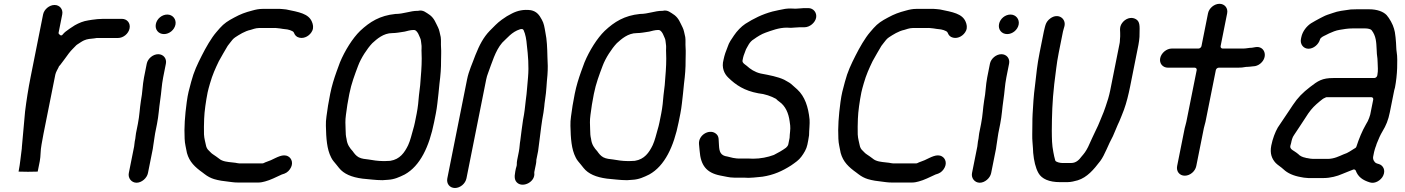

<svg xmlns="http://www.w3.org/2000/svg" viewBox="-20 -766 7192 983"><path d="M487.5 -668.5C480.6 -668.5 473.7 -667.5 466.6 -666.6L450.8 -664.7C445.7 -663.6 437.3 -662.2 431.7 -661.6C406.6 -657.9 384.7 -648.7 363.2 -636.7L336.3 -619.1C321 -608.6 307.6 -598.4 302 -590.4C290.9 -574.5 279.5 -596 279.5 -596L298.6 -692C303.9 -718.2 285.9 -740.5 259.3 -740.5C232.7 -740.5 205.9 -718.2 200.6 -692L136.8 -372C124.8 -311.9 115.3 -251.4 108.4 -195.2C103.5 -133.3 96.9 -75.2 92 -13.6C92 -13.5 91.8 -7 91.6 -5.7C86.1 32.5 83.5 70.2 75.7 109L75 112.6C82.9 113.1 100.5 113.5 123.3 113.5C146.6 113.5 163.2 113.2 173 112.6L183.7 59C189.1 31.8 186.3 6 192.8 -26.8C195.6 -43.7 198.9 -62 202.5 -80L263.2 -384C265.9 -397.6 277.1 -414.8 279.5 -420.5C281.1 -426.9 284 -428.2 288.8 -434.1C306.6 -458.4 315.6 -469 332.3 -492.8C346.8 -512 357.8 -520.1 370.4 -534.2C371.4 -535.3 372.9 -536.5 374.4 -537.4C386.5 -544.6 396.7 -553.1 410 -559.2C427.4 -567.1 444.2 -567.4 461.9 -569.4L474 -571.3C474.5 -571.4 475.4 -571.5 476.1 -571.5H584.1C611.4 -571.5 638 -593.5 643.4 -620.5C648.8 -647.5 631 -669.5 603.7 -669.5H508.7C501.2 -669.5 494.2 -668.5 487.5 -668.5Z M672.7 -56 669.9 -42C668.2 -33.3 668.4 -24.7 666.7 -16L639.5 120C634.4 145.9 653.2 169.5 679.2 169.5C704.9 169.5 732.3 146.2 737.5 120L762.3 -4C764.5 -15 764.9 -27 767.9 -42C770.2 -53.7 771.4 -69.7 774.3 -84L783.9 -132C792.6 -175.6 793.4 -209 800.3 -254.4C806.2 -291.2 807.4 -330.2 815.4 -370L829.3 -440C834.6 -466.2 816.6 -488.5 790 -488.5C763.4 -488.5 736.6 -466.2 731.3 -440L717.4 -370C709.5 -330.5 709.8 -291.8 701.5 -250.3C695 -209.6 694.6 -176 685.9 -132L676.3 -84C674.2 -73.7 674.4 -64.8 672.7 -56ZM777.9 -643C772.2 -614.8 791 -591.5 819.6 -591.5C846.8 -591.5 872.8 -612.8 878.3 -640C883.8 -667.6 864 -691.5 836.5 -691.5C809.3 -691.5 783.3 -670.2 777.9 -643Z M1423 127.3C1442.4 122.1 1454 115.1 1464.3 100.4C1484.2 72 1473.9 44.9 1455.5 34.7C1428.8 19.8 1397.8 40.1 1366.8 54.2C1353.2 60.3 1339.1 63.8 1331.3 68.4C1329.4 69.5 1326.4 70.5 1323.9 70.5H1204.9C1197.9 70.5 1191.1 68.1 1185.2 67.4L1167.6 65.4C1146.4 63 1118.3 61.2 1101.1 45.8C1091.7 38 1082.5 32.7 1070.1 23.9C1061.7 18.8 1054.5 9.7 1050.9 6.5C1040.8 -1.9 1036.3 -12.4 1034.6 -21.5C1031.6 -37.8 1025.6 -54.8 1024.4 -78C1023.2 -105.6 1024.7 -128.1 1025.2 -157.9C1026.4 -195.1 1034.4 -249.8 1043 -293C1045.6 -306.2 1050.3 -321.3 1055.2 -339C1068 -384 1082.5 -415.1 1100.4 -452.6C1111.3 -473.8 1135.8 -513.8 1145.1 -530.3C1145.4 -530.8 1145.9 -531.6 1146.4 -532.2L1157.2 -546.2C1165.2 -556.6 1173.1 -567.7 1184.3 -575C1204.3 -588 1233 -606.9 1263.5 -613.2C1271.3 -615.4 1289.2 -622.5 1305.3 -622.5H1384C1384.9 -622.7 1390.4 -623.3 1395.4 -622.3L1413.2 -620.4C1422.8 -619.4 1432.9 -616.5 1441.1 -616.5C1450 -616.5 1480.3 -609.6 1484.4 -599.4C1490.2 -585 1497.3 -576.9 1512.3 -573.2C1539.3 -566.4 1568.3 -584.7 1579.2 -609.5C1586 -625 1582.6 -641.3 1577 -654.4C1559.7 -696.4 1510.2 -704.2 1445.4 -717.6L1426.2 -719.6C1417 -720.9 1408.6 -720.5 1398.8 -720.5H1324.8C1306.1 -720.5 1289 -717 1271.6 -712C1235 -702.5 1211.7 -693.8 1179.4 -676.3C1147.2 -659.3 1127.4 -646.6 1105.5 -622L1087.4 -601.1C1062.1 -571.9 1033.6 -522.2 1013.1 -481.4C990.4 -436.4 972.6 -399.9 958.8 -347.2C947.2 -303.8 942.3 -288.4 936.1 -243.8C926.5 -172.5 922.4 -114.8 925.3 -55.9C925.9 -29.7 933 -7.5 937.1 17.2C949.8 62.9 978.1 89.5 1017.3 117.5L1027.9 125.6C1043.2 137.4 1058.9 145.7 1076.3 151C1098.7 157.8 1125.2 161.7 1153.5 164.6L1169.3 166.6C1178 167.7 1187.2 168.5 1199.4 168.5H1302.4C1316.1 168.5 1326.8 165.6 1337.2 162.9C1363.7 156.1 1393 141.1 1423 127.3Z M2004.3 -694.5C1925.1 -686.5 1873.7 -654.6 1823.9 -607.9C1785.5 -570.7 1745.5 -506.9 1720.5 -446.7L1703 -399C1690.3 -363.1 1679 -327.9 1670.6 -286C1666.5 -265.6 1662.7 -245 1659.5 -225.6C1654.4 -186.5 1647 -151.9 1648.5 -121.9C1650 -57.1 1653.4 -2.7 1675.3 39.9C1682.2 54.7 1691.3 63.3 1702.4 77.2L1716 94.2C1740.1 124.2 1779.5 141.2 1835.6 148.6C1871.4 151.4 1900.2 156.4 1938.3 156.5C1947.5 155.9 1957.5 155.2 1966.3 154.5C1999.2 152.7 2024.2 141 2052.3 127.2C2131.2 83.5 2177.6 -15.5 2202.4 -140L2211.4 -185C2218 -217.9 2221.2 -255.8 2225 -287.9L2230 -337.9C2235.6 -382.1 2238.5 -417.7 2238.1 -457.5C2238.1 -481.4 2239.7 -501.2 2238.1 -521.7C2236.5 -543.1 2238.9 -559.5 2236.4 -576.3C2231.6 -595.6 2229.6 -612.4 2222.7 -625.7C2209.5 -651.4 2203.9 -670.6 2181.8 -688.4C2160.8 -702.1 2146.6 -716.5 2121.8 -710.8C2121.1 -710.7 2119.8 -710.5 2118.8 -710.5H2116.8C2080.8 -710.5 2047.5 -694.8 2004.3 -694.5ZM1954.3 58.5H1938.3C1917 58.5 1889 54.6 1866.1 50.4C1852.6 48.9 1831.1 47.2 1816.6 39.2C1802.6 31.4 1794 19.9 1785.6 7.9C1771.6 -7.3 1757.4 -25.3 1754.2 -54.6C1750.5 -69.9 1749.6 -81.9 1749.4 -103.3C1748.7 -128.2 1746.8 -148.4 1751.1 -178.1C1754.7 -209.8 1761.3 -249.3 1768.4 -285C1779.4 -340.2 1796.3 -383.4 1813.4 -429.1C1828.1 -468.6 1859.3 -516.7 1885.7 -544.5C1885.9 -544.7 1886.3 -545.1 1886.6 -545.4C1909.4 -566.1 1943.1 -596.5 1988.1 -596.5C2008.2 -596.5 2030.3 -601 2052 -604.2C2063 -607.1 2082.3 -612.5 2097.3 -612.5L2099.3 -612.5C2106.3 -612.5 2111 -608.1 2116 -601.8C2123.6 -592.4 2126.2 -580.4 2131.1 -571.5C2135.5 -563.5 2135.6 -550.6 2137 -542.5C2140.2 -526.5 2137 -511.1 2138.3 -497.3C2140.4 -457 2138 -412.6 2134.2 -369.5L2131.2 -329.6C2131.2 -329.4 2131.2 -329.2 2131.1 -329L2125 -278.3C2122.9 -250.6 2119.6 -215.9 2113.4 -185L2104.4 -140C2101.8 -127 2098.5 -114 2094.7 -101.7C2087.8 -78.1 2081 -47.2 2069.6 -22.7C2051 15.5 2027.4 49.5 1978.6 57.3C1978.1 57.4 1977.2 57.5 1976.5 57.5C1970 57.5 1962.2 58.5 1954.3 58.5Z M2636.5 10 2627.9 53C2626.4 60.7 2625.6 68.8 2625.8 77.4C2625.9 83.3 2622.5 90.2 2621.1 97L2618.1 112C2611.9 143.1 2615.5 159.7 2629.9 171.2C2660.2 195.4 2721.5 164.2 2715.4 119C2715.3 117.9 2715.3 116.3 2715.5 115L2719.1 97C2722 82.6 2725.3 70.4 2725.8 58.9C2725.8 57.3 2725.7 54 2725.9 53L2735 7.3C2741.5 -37 2744.6 -72.5 2750.9 -117.3L2756.1 -153.3C2756.2 -153.5 2756.2 -153.8 2756.2 -154C2759 -167.8 2761.1 -179.9 2762.5 -190.2L2766.4 -219.8C2767.1 -229.4 2768.6 -242.7 2770.9 -257.5C2778 -301.7 2778 -337.6 2782.8 -381.7C2785.3 -415.9 2784.7 -440.6 2782.7 -475.1C2781.7 -520.3 2780.3 -562.4 2772.2 -600.4C2767.4 -627.8 2764.9 -646.3 2753.9 -665.5C2740.6 -690.3 2727.4 -707.5 2698.4 -713.7C2660.3 -719 2628.7 -711.1 2601.4 -697.2C2578.3 -685.1 2572.1 -681.9 2549.4 -665.5C2523.2 -646.4 2511.2 -631.7 2487.2 -608.2C2455 -574.8 2434.6 -535.6 2413.9 -483.8C2399 -442.1 2380.1 -403.8 2371.2 -359L2270.2 147C2264.7 174.3 2282.3 196.5 2309.3 196.5C2336.2 196.5 2362.7 174.3 2368.2 147L2469.2 -359C2471.4 -370.4 2474.8 -381.8 2479 -392.3C2498.4 -443.2 2515.6 -506.3 2550.8 -546.9C2551.1 -547.3 2551.7 -547.9 2552.2 -548.4C2575.9 -569.9 2600.2 -602.8 2642 -615.9C2649 -618 2657.4 -618.7 2660.6 -611.9C2670.4 -590.8 2675.2 -563.6 2677.5 -533.6C2683.3 -484.7 2688.5 -428 2683.4 -370.3C2679 -330.5 2678.2 -294.7 2671.9 -252.8C2667.6 -215.4 2665.9 -192.5 2657.9 -152.3C2652.7 -117.7 2647.9 -79.8 2644 -48C2644 -47.7 2643.9 -47.3 2643.9 -47C2640.6 -30.5 2640.5 -10.2 2636.5 10Z M3256.3 -694.5C3177.1 -686.5 3125.7 -654.6 3075.9 -607.9C3037.5 -570.7 2997.5 -506.9 2972.5 -446.7L2955 -399C2942.3 -363.1 2931 -327.9 2922.6 -286C2918.5 -265.6 2914.7 -245 2911.5 -225.6C2906.4 -186.5 2899 -151.9 2900.5 -121.9C2902 -57.1 2905.4 -2.7 2927.3 39.9C2934.2 54.7 2943.3 63.3 2954.4 77.2L2968 94.2C2992.1 124.2 3031.5 141.2 3087.6 148.6C3123.4 151.4 3152.2 156.4 3190.3 156.5C3199.5 155.9 3209.5 155.2 3218.3 154.5C3251.2 152.7 3276.2 141 3304.3 127.2C3383.2 83.5 3429.6 -15.5 3454.4 -140L3463.4 -185C3470 -217.9 3473.2 -255.8 3477 -287.9L3482 -337.9C3487.6 -382.1 3490.5 -417.7 3490.1 -457.5C3490.1 -481.4 3491.7 -501.2 3490.1 -521.7C3488.5 -543.1 3490.9 -559.5 3488.4 -576.3C3483.6 -595.6 3481.6 -612.4 3474.7 -625.7C3461.5 -651.4 3455.9 -670.6 3433.8 -688.4C3412.8 -702.1 3398.6 -716.5 3373.8 -710.8C3373.1 -710.7 3371.8 -710.5 3370.8 -710.5H3368.8C3332.8 -710.5 3299.5 -694.8 3256.3 -694.5ZM3206.3 58.5H3190.3C3169 58.5 3141 54.6 3118.1 50.4C3104.6 48.9 3083.1 47.2 3068.6 39.2C3054.6 31.4 3046 19.9 3037.6 7.9C3023.6 -7.3 3009.4 -25.3 3006.2 -54.6C3002.5 -69.9 3001.6 -81.9 3001.4 -103.3C3000.7 -128.2 2998.8 -148.4 3003.1 -178.1C3006.7 -209.8 3013.3 -249.3 3020.4 -285C3031.4 -340.2 3048.3 -383.4 3065.4 -429.1C3080.1 -468.6 3111.3 -516.7 3137.7 -544.5C3137.9 -544.7 3138.3 -545.1 3138.6 -545.4C3161.4 -566.1 3195.1 -596.5 3240.1 -596.5C3260.2 -596.5 3282.3 -601 3304 -604.2C3315 -607.1 3334.3 -612.5 3349.3 -612.5L3351.3 -612.5C3358.3 -612.5 3363 -608.1 3368 -601.8C3375.6 -592.4 3378.2 -580.4 3383.1 -571.5C3387.5 -563.5 3387.6 -550.6 3389 -542.5C3392.2 -526.5 3389 -511.1 3390.3 -497.3C3392.4 -457 3390 -412.6 3386.2 -369.5L3383.2 -329.6C3383.2 -329.4 3383.2 -329.2 3383.1 -329L3377 -278.3C3374.9 -250.6 3371.6 -215.9 3365.4 -185L3356.4 -140C3353.8 -127 3350.5 -114 3346.7 -101.7C3339.8 -78.1 3333 -47.2 3321.6 -22.7C3303 15.5 3279.4 49.5 3230.6 57.3C3230.1 57.4 3229.2 57.5 3228.5 57.5C3222 57.5 3214.2 58.5 3206.3 58.5Z M4028.2 -722.5C4018.2 -722.5 4009.7 -722 4000.1 -720.7C3975.4 -715.5 3955.6 -712.6 3934.6 -707C3881.5 -692.6 3838.7 -671 3796 -644C3774.8 -629.9 3753.3 -607.4 3738 -584.7C3725.3 -565.8 3712.1 -548.1 3705.6 -526.7C3705.5 -526.4 3705.3 -525.7 3705.1 -525.3C3696.6 -505.1 3689.1 -483.9 3684.5 -461C3684.5 -460.8 3684.4 -460.3 3684.3 -460C3673.2 -419.8 3688.2 -388 3708.5 -368.7C3748.1 -330 3791.5 -301.5 3862.2 -288.4C3896.2 -285.1 3928.9 -273.3 3952.5 -260.2C3953.4 -259.7 3954.6 -258.8 3955.3 -257.8C3958.6 -253.7 3963.1 -250.6 3969.7 -245.6C4001.7 -223.4 4017.2 -186.5 4022.8 -145L4025.6 -124C4028.1 -105.1 4022.7 -78.9 4022.7 -62.5C4022.7 -61.8 4022.6 -60.8 4022.5 -60L4015.9 -27C4014.7 -20.9 4008.3 -12.7 4004 -9.5C3985.5 4 3963.4 16.6 3942.7 26.9C3942.3 27.1 3941.6 27.4 3941.1 27.6C3910.7 38.9 3873.7 46.5 3835.7 46.5C3827.6 46.5 3819.1 45.5 3808.9 45.5H3758.9C3754.1 45.5 3751.8 45.4 3745.9 44.3L3732.8 42.4C3723.6 41 3716.6 37.7 3704.2 35.4C3668 30.9 3662.8 9.1 3661.1 -20.9L3659.1 -55.7C3657.9 -68.3 3652.3 -77.7 3641.3 -84.6C3608.2 -105.3 3555.1 -73.8 3558.7 -28.5L3561.9 5.6C3567.4 80.2 3596.2 118.5 3667.6 132.7C3694.3 136.9 3711.6 143.5 3739.4 143.5H3789.4C3797.5 143.5 3804.2 143.8 3811.8 144.5C3828.2 144.4 3847.9 142.1 3863.7 140.6L3883.8 138.6C3941.3 129.8 3985 109.9 4030.1 81.1C4052.3 65.6 4069.7 54.1 4082.8 36.1C4095.8 18.7 4109.1 -2.8 4113.5 -25L4117.7 -46C4119.6 -55.5 4121 -64.2 4122.2 -73.3C4122.3 -98.3 4126.6 -133.8 4124.8 -154.5C4118.5 -218.1 4100.7 -272.3 4061.8 -308.2C4048.2 -321.4 4043 -323.7 4030.4 -336.1C4019.5 -345.1 4010.7 -348 3994.9 -357.8C3962.3 -373.2 3920 -381.1 3874.3 -389.7C3844 -396.8 3821 -412.5 3802.9 -429.2C3798.6 -433.3 3779 -443.3 3781.5 -456L3784.5 -471C3787.2 -484.4 3795.3 -500 3798.8 -512.1C3799.2 -513.5 3800 -515.2 3801 -516.6C3807.2 -525.6 3816.2 -552.1 3839.8 -565.4C3856.9 -577.9 3879 -591.7 3899.1 -598.7C3930.1 -609.5 3967.2 -624.5 4008.7 -624.5C4015.2 -624.5 4020.7 -624.2 4029 -623.5C4041.8 -623.6 4060.5 -626.5 4076.1 -626.5L4099.1 -626.5C4125.3 -626.5 4153.1 -649.2 4158.3 -675C4163.4 -701 4144.6 -724.5 4118.6 -724.5H4095.6C4085.5 -724.5 4068.7 -721.5 4053 -721.5C4043.8 -721.5 4035.4 -722.5 4028.2 -722.5Z M4770 127.3C4789.4 122.1 4801 115.1 4811.3 100.4C4831.2 72 4820.9 44.9 4802.5 34.7C4775.8 19.8 4744.8 40.1 4713.8 54.2C4700.2 60.3 4686.1 63.8 4678.3 68.4C4676.4 69.5 4673.4 70.5 4670.9 70.5H4551.9C4544.9 70.5 4538.1 68.1 4532.2 67.4L4514.6 65.4C4493.4 63 4465.3 61.2 4448.1 45.8C4438.7 38 4429.5 32.7 4417.1 23.9C4408.7 18.8 4401.5 9.7 4397.9 6.5C4387.8 -1.9 4383.3 -12.4 4381.6 -21.5C4378.6 -37.8 4372.6 -54.8 4371.4 -78C4370.2 -105.6 4371.7 -128.1 4372.2 -157.9C4373.4 -195.1 4381.4 -249.8 4390 -293C4392.6 -306.2 4397.3 -321.3 4402.2 -339C4415 -384 4429.5 -415.1 4447.4 -452.6C4458.3 -473.8 4482.8 -513.8 4492.1 -530.3C4492.4 -530.8 4492.9 -531.6 4493.4 -532.2L4504.2 -546.2C4512.2 -556.6 4520.1 -567.7 4531.3 -575C4551.3 -588 4580 -606.9 4610.5 -613.2C4618.3 -615.4 4636.2 -622.5 4652.3 -622.5H4731C4731.9 -622.7 4737.4 -623.3 4742.4 -622.3L4760.2 -620.4C4769.8 -619.4 4779.9 -616.5 4788.1 -616.5C4797 -616.5 4827.3 -609.6 4831.4 -599.4C4837.2 -585 4844.3 -576.9 4859.3 -573.2C4886.3 -566.4 4915.3 -584.7 4926.2 -609.5C4933 -625 4929.6 -641.3 4924 -654.4C4906.7 -696.4 4857.2 -704.2 4792.4 -717.6L4773.2 -719.6C4764 -720.9 4755.6 -720.5 4745.8 -720.5H4671.8C4653.1 -720.5 4636 -717 4618.6 -712C4582 -702.5 4558.7 -693.8 4526.4 -676.3C4494.2 -659.3 4474.4 -646.6 4452.5 -622L4434.4 -601.1C4409.1 -571.9 4380.6 -522.2 4360.1 -481.4C4337.4 -436.4 4319.6 -399.9 4305.8 -347.2C4294.2 -303.8 4289.3 -288.4 4283.1 -243.8C4273.5 -172.5 4269.4 -114.8 4272.3 -55.9C4272.9 -29.7 4280 -7.5 4284.1 17.2C4296.8 62.9 4325.1 89.5 4364.3 117.5L4374.9 125.6C4390.2 137.4 4405.9 145.7 4423.3 151C4445.7 157.8 4472.2 161.7 4500.5 164.6L4516.3 166.6C4525 167.7 4534.2 168.5 4546.4 168.5H4649.4C4663.1 168.5 4673.8 165.6 4684.2 162.9C4710.7 156.1 4740 141.1 4770 127.3Z M4989.7 -56 4986.9 -42C4985.2 -33.3 4985.4 -24.7 4983.7 -16L4956.5 120C4951.4 145.9 4970.2 169.5 4996.2 169.5C5021.9 169.5 5049.3 146.2 5054.5 120L5079.3 -4C5081.5 -15 5081.9 -27 5084.9 -42C5087.2 -53.7 5088.4 -69.7 5091.3 -84L5100.9 -132C5109.6 -175.6 5110.4 -209 5117.3 -254.4C5123.2 -291.2 5124.4 -330.2 5132.4 -370L5146.3 -440C5151.6 -466.2 5133.6 -488.5 5107 -488.5C5080.4 -488.5 5053.6 -466.2 5048.3 -440L5034.4 -370C5026.5 -330.5 5026.8 -291.8 5018.5 -250.3C5012 -209.6 5011.6 -176 5002.9 -132L4993.3 -84C4991.2 -73.7 4991.4 -64.8 4989.7 -56ZM5094.9 -643C5089.2 -614.8 5108 -591.5 5136.6 -591.5C5163.8 -591.5 5189.8 -612.8 5195.3 -640C5200.8 -667.6 5181 -691.5 5153.5 -691.5C5126.3 -691.5 5100.3 -670.2 5094.9 -643Z M5357.7 -672C5345.2 -662.9 5337.2 -652 5332.9 -638.7L5329.8 -628C5327.4 -619.1 5325.5 -611.2 5324.3 -605L5302.5 -496C5289.4 -430.1 5287.2 -397.5 5279.1 -328.9C5271.9 -277.2 5269.1 -224.1 5266.7 -181.7C5264.8 -152.6 5266.1 -109 5264.9 -78.1C5264.3 -47 5267.2 -32.4 5268.5 -7L5269.7 16.7C5273.5 56.7 5281.5 93.4 5296.9 120.4C5313.8 150 5351.3 166.5 5406.8 166.5H5444.8C5463.3 166.5 5481.4 161.7 5497.9 157.1C5546.2 142 5579.5 102.5 5613.5 57.9C5636.1 27.8 5654.4 -26.8 5677.9 -68.9C5685.8 -85.2 5700.1 -123.6 5711 -145.4C5719.4 -164.1 5725.9 -182.9 5734.5 -204.3C5747.4 -239.6 5757.9 -282.3 5766 -323L5808.5 -536C5811.5 -551 5812.6 -562.7 5813.9 -577.2L5814.2 -593.8C5815.1 -631.9 5816.8 -655.5 5795.6 -667.9C5770.3 -682.6 5740.7 -670.1 5724.7 -647.8C5708 -624.4 5717 -605.2 5715.1 -579.6L5713.9 -563.6C5713.5 -557.7 5713.8 -552.4 5712.7 -547L5663.8 -302C5658.6 -276.2 5649.7 -245.7 5640.3 -220L5631.1 -194.1C5631 -193.8 5630.8 -193.3 5630.7 -193C5619.8 -168.7 5605.4 -127.4 5590.9 -100.2C5579.9 -78.7 5563.4 -40.5 5550.7 -13.5C5538.7 10 5531.5 19.1 5516.4 36.5C5506.5 49.7 5491 68.5 5464.3 68.5H5418.3C5407.9 68.5 5385.2 63.9 5382.7 55.6C5378.8 42.6 5375.7 27.9 5372.9 12.6C5365.5 -24.3 5365.4 -54.4 5365 -96.5C5365.6 -175.8 5367.2 -245.1 5377.6 -336.1C5386.8 -401.7 5388.1 -433.7 5400.5 -496L5422.3 -605C5423.1 -609 5424.5 -614.2 5426.2 -619.3L5429.3 -630.1C5440.3 -669.4 5398.9 -701.8 5357.7 -672Z M6346.3 -517.5H6239.3C6233.9 -517.5 6227.8 -522.4 6229.3 -530L6262.8 -698C6268.1 -724.2 6250.1 -746.5 6223.5 -746.5C6196.9 -746.5 6170.1 -724.2 6164.8 -698L6131.3 -530C6130.2 -524.6 6123.9 -517.5 6116.3 -517.5H5979.3C5952.4 -517.5 5925.2 -494.6 5919.9 -468C5914.7 -441.6 5932.6 -419.5 5959.7 -419.5H6096.7C6103.6 -419.5 6108.1 -413.8 6106.8 -407L6053.8 -142C6051.6 -130.8 6047.1 -118 6045.5 -110L6006.7 84C6001.3 111.3 6018.9 133.5 6045.8 133.5C6072.8 133.5 6099.3 111.3 6104.7 84L6143.5 -110C6145.6 -120.9 6150.1 -133 6151.8 -142L6204.8 -407C6206.1 -413.8 6212.9 -419.5 6219.7 -419.5H6317.7C6333.2 -419.5 6345 -420.5 6357.8 -423.2C6358.5 -423.4 6359.7 -423.5 6360.5 -423.5H6363.5C6374 -423.5 6384.4 -425.5 6395 -426.4L6405.5 -427.4C6418.5 -430.1 6430.5 -436.6 6440.7 -448.1C6471.5 -482.7 6451.7 -531.7 6407.9 -524.7L6397.5 -522.9C6396.3 -522.5 6392.1 -521.5 6389.1 -521.5C6374.6 -521.5 6359.9 -517.5 6346.3 -517.5Z M7018.9 -2C7020.2 -8.7 7023.5 -14 7025.8 -21.6C7026.7 -25.7 7028.1 -30.3 7031.2 -37C7039.1 -56.6 7046.5 -74.3 7058.1 -93.7C7076.2 -123.3 7087.8 -151.6 7095.6 -191L7118.2 -304C7119.1 -308.5 7120.2 -312.5 7122 -317.9C7128 -348.7 7132.1 -386.8 7133.1 -417.9C7133.6 -444.1 7134.7 -477.6 7130.8 -498.6C7128.2 -513.9 7128.5 -533.2 7127.3 -547.6L7124.9 -575.4C7123.8 -585.5 7122.7 -593.6 7121.4 -601.3L7117.1 -618.9C7111.5 -640.9 7093.4 -672.9 7079.2 -688.7C7062.1 -706.6 7030.6 -718.5 6989.4 -718.5H6926.4C6916.7 -718.5 6907.6 -718.2 6895.5 -717.6C6860.9 -712.8 6830.3 -709.7 6803.1 -699.3C6782.8 -692.5 6768.1 -688.4 6753.2 -680.2L6737.3 -672.1C6725.9 -666.5 6705.4 -654.5 6692.3 -646.8C6670.9 -632.8 6648.6 -606.6 6642.3 -575L6640.5 -566C6635.3 -539.8 6653.3 -516.5 6679.1 -516.5C6705.4 -516.5 6731 -538.7 6738.1 -564C6741.2 -574.7 6757.9 -581.7 6765.1 -585.1L6785 -595.1C6799.4 -601.6 6820 -610.6 6839.4 -613.3C6858.4 -616.7 6881.3 -620.5 6904.9 -620.5H6969.9C6983 -620.5 6997.7 -617.1 7002 -611.8C7013.7 -597.2 7020 -581 7023.3 -564.6C7029.6 -533.2 7026.9 -495 7032 -467.5C7032.1 -467.1 7032.1 -466.5 7032.2 -466L7033.2 -445.8C7033.5 -423.9 7036.6 -406 7031.8 -382L7031.2 -379C7030.1 -373.6 7023.7 -366.5 7016.2 -366.5H6806.2C6749 -366.5 6727.6 -351.9 6687.5 -320.8C6648.7 -290.8 6625.1 -267.2 6598.8 -227.7L6581.5 -201.6C6561.6 -173.1 6542.4 -142.2 6522 -113C6508.5 -89.6 6495.6 -55.5 6488.7 -21C6480.5 20.2 6491.8 47.3 6511.5 68.6C6521.5 79 6538.9 89.1 6551.6 101.2C6572 120.7 6602.4 134.2 6640 140.7L6656 143.6C6662 144.2 6669.2 144.8 6677.5 145.5H6757.9C6790.1 145.5 6826.6 136.1 6851.5 124.8C6867.3 117.6 6895 108 6909.1 101.8C6914.6 100.7 6919.6 103.2 6921.3 107.8C6933.1 139.4 6956.3 156.6 6993.9 168C7021.1 176.4 7050.6 155.9 7061.1 134.5C7075.7 104.9 7060.8 80.3 7039.8 74C7035.8 72.8 7031.2 71.8 7026.1 69.4C7015.9 64.6 7007.6 49.8 7010.3 36L7015.1 12C7016 7.3 7018 2.7 7018.9 -2ZM7000.6 -268.5C7007.4 -268.5 7012 -262.8 7010.6 -256L6995.4 -180C6995.4 -179.6 6995.2 -178.9 6995 -178.4L6989.7 -162.2C6985.2 -149.8 6981.2 -141.6 6973.4 -129.2C6953.7 -94.9 6938.1 -57.4 6924.5 -15.4C6922.6 -9.8 6917.7 -6.7 6912.3 -4.3L6889.2 10.2C6880.6 15.5 6872 20 6857.7 24.6C6837.4 33.3 6810 47.5 6777.5 47.5H6702.5C6697.8 47.5 6693.3 47.1 6688.6 46.3L6673.1 43.5C6671.1 43.4 6667.5 43.2 6662.1 41.1C6650 38.9 6635 32.6 6626.4 22.6C6620.8 17.9 6613.4 12.5 6604.5 6.9C6600.4 4.3 6583.3 -4.1 6586.1 -18L6586.7 -21C6587.5 -25 6588.5 -28.5 6590.3 -33.9C6592.4 -44.3 6596 -63.2 6606 -75.8C6622.9 -102.6 6646 -134.6 6662.9 -162L6677.5 -184.4C6696.9 -212.1 6711.3 -225.9 6737.6 -247.8C6746.8 -255.4 6755.5 -262.5 6762.9 -264.9C6767.8 -266.4 6766.3 -268.5 6775.6 -268.5Z"/></svg>

Font: Smoothie
Style: LightIt
Weight: 400
Foundry: Cannot Into Space Fonts
Version: Version 0.8